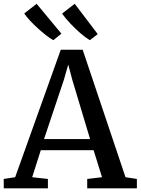

<svg xmlns="http://www.w3.org/2000/svg" viewBox="-28 -1018 760 1038"><path d="M54 -60 300.5 -749H419L650.5 -60L712 -50.5V0H443.5V-50.5L523.5 -60L478 -206H192.5L146 -60L231 -50.5V0H-7.5L-8 -50.5ZM459 -266 362.5 -587.5 341 -669 317 -585.5 210 -266ZM259.5 -801Q242 -811 220.8 -827.5Q199.5 -844 177.5 -864Q155.5 -884 136 -904.8Q116.5 -925.5 103 -945L170 -997.5L304 -836L260.5 -801ZM457 -801Q434 -815 406.2 -839Q378.5 -863 352.2 -891Q326 -919 307.5 -944.5L376 -997.5L500.5 -833.5L458 -801Z"/></svg>

Font: Merriweather 20pt Medium
Style: Regular
Weight: 500
Version: Version 2.100